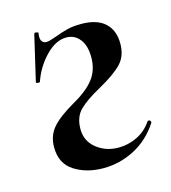

<svg xmlns="http://www.w3.org/2000/svg" viewBox="-73 -470 483 541"><g transform="rotate(-15 168.5 -199.5)"><path d="M54 -271Q53 -270 50 -270Q42 -270 43 -274L74 -407Q76 -409 78 -409Q81 -409 84 -407.5Q87 -406 86 -405Q85 -401 85 -394Q85 -384 90 -379.5Q95 -375 101 -375Q108 -375 117.5 -378.5Q127 -382 131 -383Q152 -391 169 -395Q186 -399 208 -399Q254 -399 277.5 -377.5Q301 -356 301 -317Q301 -281 280 -259Q259 -237 212 -211Q170 -188 150 -168Q130 -148 130 -113Q130 -78 157 -56.5Q184 -35 221 -35Q249 -35 275 -47.5Q301 -60 318 -85Q319 -87 322 -87Q325 -87 327 -84Q329 -81 327 -78Q299 -35 256 -12.5Q213 10 165 10Q116 10 80.5 -12.5Q45 -35 45 -83Q45 -116 64.5 -139Q84 -162 129 -188Q172 -212 192 -238Q212 -264 212 -301Q212 -335 197 -354Q182 -373 158 -373Q127 -373 97.5 -342.5Q68 -312 54 -271Z"/></g></svg>

Font: Cormorant Infant SemiBold
Style: Regular
Weight: 600
Designer: Christian Thalmann (Catharsis Fonts)
Foundry: Catharsis Fonts
Version: Version 4.000